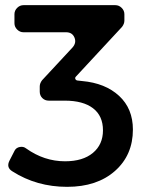

<svg xmlns="http://www.w3.org/2000/svg" viewBox="-20 -719 579 744"><path d="M274 -422Q270 -418 272 -413Q274 -408 280 -407L298 -405Q388 -397 441.5 -347.5Q495 -298 495 -217Q495 -118 425.5 -56.5Q356 5 240 5Q122 5 28 -55Q3 -70 17 -97L37 -136Q43 -147 57 -149.5Q71 -152 81 -144Q151 -94 232 -94Q301 -94 340 -126.5Q379 -159 379 -214Q379 -270 340.5 -299.5Q302 -329 231 -329H169Q154 -329 144 -339Q134 -349 134 -364V-384Q134 -396 143 -408L261 -535Q277 -553 268.5 -573.5Q260 -594 236 -594H71Q57 -594 46.5 -604.5Q36 -615 36 -629V-664Q36 -678 46.5 -688.5Q57 -699 71 -699H427Q441 -699 451.5 -688.5Q462 -678 462 -664V-639Q462 -627 453 -615Z"/></svg>

Font: Trueno
Style: Round
Weight: 400
Designer: Julieta Ulanovsky, Jasper
Foundry: Julieta Ulanovsky, Cannot Into Space Fonts
Version: Version 3.001